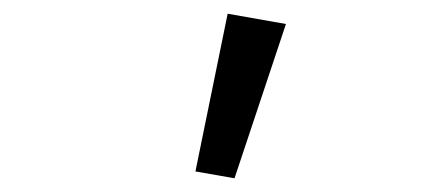

<svg xmlns="http://www.w3.org/2000/svg" viewBox="-20 -819 640 280"><path d="M322 -559 265 -569 312 -799 397 -784Z"/></svg>

Font: SauceCodePro NFM
Style: Regular
Weight: 400
Monospace: yes
Designer: Paul D. Hunt, Teo Tuominen
Foundry: Adobe
Version: Version 2.042;hotconv 1.1.0;makeotfexe 2.6.0;Nerd Fonts 3.3.